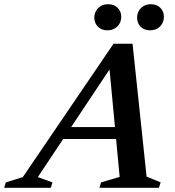

<svg xmlns="http://www.w3.org/2000/svg" viewBox="-88 -889 828 909"><path d="M177.5 -231 196.5 -287.5H521L502 -231ZM606 -53 672.5 -25.5 664.5 0H382.5L390.5 -25.5L478.5 -51.5L427 -598L457 -600L91 -50.5L160.5 -25.5L152.5 0H-68L-60.5 -25.5L20 -50.5L449.5 -682H539.5ZM420 -745.5Q392.5 -745.5 375.5 -762.8Q358.5 -780 358.5 -805Q358.5 -822.5 366.5 -837Q374.5 -851.5 389.2 -860.2Q404 -869 424.5 -869Q452 -869 469 -852Q486 -835 486 -809.5Q486 -792 478 -777.5Q470 -763 455.2 -754.2Q440.5 -745.5 420 -745.5ZM622 -745.5Q594.5 -745.5 577.8 -762.8Q561 -780 561 -805Q561 -822.5 569 -837Q577 -851.5 591.8 -860.2Q606.5 -869 626.5 -869Q654.5 -869 671.2 -852Q688 -835 688 -809.5Q688 -792 680 -777.5Q672 -763 657.5 -754.2Q643 -745.5 622 -745.5Z"/></svg>

Font: Newsreader 16pt 16pt SemiBold
Style: Italic
Weight: 600
Italic angle: -17°
Version: Version 1.003